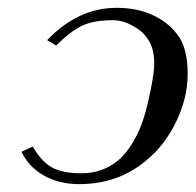

<svg xmlns="http://www.w3.org/2000/svg" viewBox="-20 -463 502 493"><path d="M35.2 -73.2 64 -86.9Q85.9 -48.8 112.8 -33.4Q139.6 -18.1 189 -18.1Q225.6 -18.1 255.4 -33Q285.2 -47.9 305.2 -74Q325.2 -100.1 337.9 -130.1Q350.6 -160.2 358.9 -195.8Q376 -267.6 376 -300.8Q376 -341.8 356.9 -366.2Q345.7 -383.3 320.3 -397.2Q294.9 -411.1 270 -411.1Q221.7 -411.1 192.4 -397.7Q163.1 -384.3 124 -346.2L101.1 -359.9Q180.2 -442.9 279.8 -442.9Q331.1 -442.9 370.6 -425Q410.2 -407.2 434.1 -376Q461.9 -342.3 461.9 -272.9Q461.9 -211.4 431.9 -149.7Q401.9 -87.9 354 -49.8Q282.7 9.8 183.1 9.8Q132.3 9.8 93.3 -12Q54.2 -33.7 35.2 -73.2Z"/></svg>

Font: Common Serif News
Style: Italic
Weight: 450
Italic angle: -12°
Designer: Philipp H. Poll, Khaled Hosny
Foundry: Stefan Peev, Context Ltd.
Version: Version 1.026